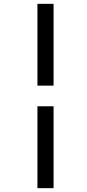

<svg xmlns="http://www.w3.org/2000/svg" viewBox="-20 -889 453 1000"><path d="M175 -869H259V-443H175ZM175 -335.5H259V91H175Z"/></svg>

Font: Merriweather 28pt SemiBold
Style: Italic
Weight: 600
Italic angle: -7.8°
Version: Version 2.101